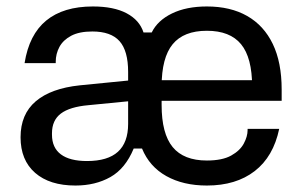

<svg xmlns="http://www.w3.org/2000/svg" viewBox="-20 -564 938 594"><path d="M213.4 10Q133.6 10 88.6 -29.3Q43.6 -68.6 43.6 -139.4Q43.6 -210.6 90.6 -250.6Q137.6 -290.6 226.8 -300L376.4 -314.8V-250.6L253.6 -238.6Q195.6 -233.4 168.2 -212.6Q140.8 -191.8 140.8 -151.8V-147.4Q140.8 -107 168.4 -86.4Q196 -65.8 249.2 -65.8Q313.2 -65.8 344.8 -94.4Q376.4 -123 376.4 -180.8V-264.2V-277.8V-341.4Q376.4 -406.8 349.8 -436.7Q323.2 -466.6 265.6 -466.6Q225.2 -466.6 200.3 -453.4Q175.4 -440.2 163.9 -418.9Q152.4 -397.6 152.4 -372.6V-368.6H56Q70 -457 123.1 -500.5Q176.2 -544 267.4 -544Q332 -544 371.8 -522.9Q411.6 -501.8 424 -463.6H449.4Q467.4 -500.6 511.9 -522.3Q556.4 -544 620 -544Q693.2 -544 744.8 -514.5Q796.4 -485 823.9 -428Q851.4 -371 851.4 -287V-252.2H442.8V-315.8H814.2L760 -277.4V-296.4Q760 -385.6 725.8 -427.2Q691.6 -468.8 620 -468.8Q548.4 -468.8 514.2 -427.2Q480 -385.6 480 -296.4V-239.4Q480 -150.6 514.2 -109Q548.4 -67.4 620 -67.4Q667.6 -67.4 695.1 -82.7Q722.6 -98 734.3 -120Q746 -142 746 -161.4V-165.4H843.8Q825.8 -79.4 768 -34.7Q710.2 10 620 10Q547 10 494.7 -19.2Q442.4 -48.4 419.4 -104.4H393.6Q368 -42.4 321.5 -16.2Q275 10 213.4 10Z"/></svg>

Font: Mozilla Headline ExtraLight
Style: Regular
Weight: 200
Designer: Studio DRAMA
Foundry: Studio DRAMA
Version: Version 1.000